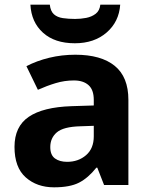

<svg xmlns="http://www.w3.org/2000/svg" viewBox="-20 -791 644 821"><path d="M302 -557Q412 -557 470.5 -509.5Q529 -462 529 -364V0H425L396 -74H392Q357 -30 318 -10Q279 10 211 10Q138 10 90 -32.5Q42 -75 42 -163Q42 -250 103 -291.5Q164 -333 286 -337L381 -340V-364Q381 -407 358.5 -427Q336 -447 296 -447Q256 -447 218 -435.5Q180 -424 142 -407L93 -508Q137 -531 190.5 -544Q244 -557 302 -557ZM323 -251Q251 -249 223 -225Q195 -201 195 -162Q195 -128 215 -113.5Q235 -99 267 -99Q315 -99 348 -127.5Q381 -156 381 -208V-253ZM494 -771Q489 -698 436 -652Q383 -606 300 -606Q214 -606 164 -651Q114 -696 110 -771H193Q196 -743 210.5 -730Q225 -717 249 -713.5Q273 -710 301 -710Q325 -710 348.5 -714.5Q372 -719 389 -732Q406 -745 409 -771Z"/></svg>

Font: Noto Sans Kannada
Style: Bold
Weight: 700
Designer: Jelle Bosma - Monotype Design Team
Foundry: Monotype Imaging Inc.
Version: Version 2.005; ttfautohint (v1.8.4.7-5d5b)